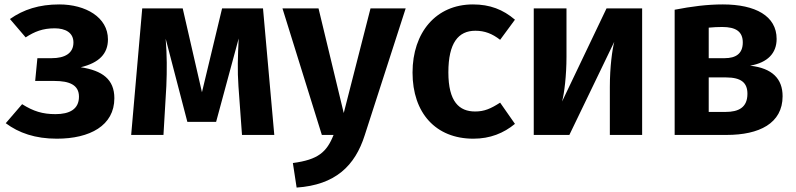

<svg xmlns="http://www.w3.org/2000/svg" viewBox="-20 -610 3599 868"><path d="M248 -590C157 -590 86 -567 25 -524L96 -441C136 -467 173 -482 227 -482C275 -482 312 -463 312 -418C312 -369 273 -347 214 -347H149L139 -244H226C294 -244 337 -226 337 -173C337 -116 294 -94 231 -94C172 -94 131 -107 80 -139L6 -53C65 -9 139 17 237 17C386 17 497 -42 497 -166C497 -251 443 -291 345 -306C428 -326 468 -367 468 -432C468 -532 367 -590 248 -590Z M1169 -572H984L893 -193L806 -572H623L573 0H719L732 -221C735 -292 735 -360 729 -435L827 -59H957L1059 -436C1055 -352 1053 -292 1058 -220L1074 0H1220Z M1814 -572H1655L1534 -99L1420 -572H1257L1435 0H1488C1457 78 1418 112 1304 127L1321 238C1496 226 1585 140 1629 1Z M2118 -590C1951 -590 1845 -463 1845 -282C1845 -99 1950 17 2120 17C2196 17 2257 -8 2308 -50L2241 -146C2199 -119 2170 -106 2128 -106C2056 -106 2007 -150 2007 -283C2007 -416 2052 -471 2129 -471C2171 -471 2205 -458 2241 -430L2308 -521C2254 -567 2195 -590 2118 -590Z M2883 -572H2722L2521 -151C2531 -187 2541 -269 2541 -353V-572H2393V0H2554L2757 -421C2748 -386 2737 -308 2737 -217V0H2883Z M3371 -313C3451 -327 3491 -370 3491 -434C3491 -538 3395 -590 3248 -590C3177 -590 3107 -581 3030 -566V0H3265C3412 0 3518 -52 3518 -175C3518 -254 3471 -302 3371 -313ZM3245 -488C3307 -488 3338 -467 3338 -418C3338 -367 3306 -347 3256 -347H3184V-485C3206 -487 3224 -488 3245 -488ZM3260 -104H3184V-260H3262C3332 -260 3359 -235 3359 -186C3359 -124 3319 -104 3260 -104Z"/></svg>

Font: Glow Sans SC Normal
Style: Bold
Weight: 700
Designer: Ryoko NISHIZUKA (kana, bopomofo & ideographs); Paul D. Hunt (Latin, Greek & Cyrillic); Sandoll Communications, Soo-young
Version: Version 0.93